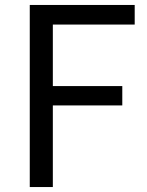

<svg xmlns="http://www.w3.org/2000/svg" viewBox="-20 -754 592 774"><path d="M100 0H193V-329H473V-407H193V-655H523V-734H100Z"/></svg>

Font: Source Han Sans TC
Style: Regular
Weight: 400
Designer: Ryoko NISHIZUKA 西塚涼子 (kana, bopomofo & ideographs); Paul D. Hunt (Latin, Greek & Cyrillic); Sandoll Communications 산돌커뮤니
Foundry: Adobe
Version: Version 2.002;hotconv 1.0.116;makeotfexe 2.5.65601